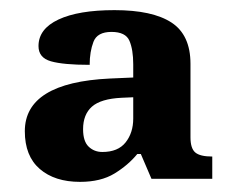

<svg xmlns="http://www.w3.org/2000/svg" viewBox="-20 -739 460 379"><path d="M138 -380Q88 -380 58.5 -405.5Q29 -431 29 -480Q29 -576 197 -584L243 -586V-612Q243 -641 235.5 -658.5Q228 -676 200 -676Q172 -676 164.5 -656.5Q157 -637 157 -611Q105 -611 80.5 -618Q56 -625 56 -648Q56 -682 95.5 -700.5Q135 -719 206 -719Q281 -719 318.5 -694.5Q356 -670 356 -613V-468Q356 -446 365.5 -438Q375 -430 399 -430V-386H279L258 -435H251Q233 -413 206 -396.5Q179 -380 138 -380ZM182 -439Q213 -439 228 -458Q243 -477 243 -505V-547L220 -546Q179 -544 161.5 -528.5Q144 -513 144 -484Q144 -460 155 -449.5Q166 -439 182 -439Z"/></svg>

Font: Noto Serif Gurmukhi
Style: Bold
Weight: 700
Designer: Vaibhav Singh and the Monotype Design Team
Foundry: Monotype Imaging Inc.
Version: Version 2.004; ttfautohint (v1.8.4.7-5d5b)